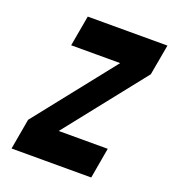

<svg xmlns="http://www.w3.org/2000/svg" viewBox="-132 -819 827 920"><g transform="rotate(20 282.0 -359.5)"><path d="M464.8 -156.2 437.5 0H31.2L58.6 -156.2L380.4 -562.5H130.4L158.2 -718.8H564.5L536.6 -562.5L214.8 -156.2Z"/></g></svg>

Font: Signwood
Style: Italic
Weight: 400
Italic angle: -10°
Designer: GGBotNet
Foundry: GGBotNet
Version: 0.95